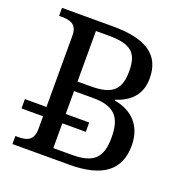

<svg xmlns="http://www.w3.org/2000/svg" viewBox="-128 -830 910 946"><g transform="rotate(20 327.0 -357.0)"><path d="M38 0H336C509 0 593 -64 593 -193C593 -299 530 -358 439 -374V-378C510 -401 563 -446 563 -535C563 -658 479 -714 306 -714H38V-672H51C95 -672 133 -663 133 -604V-229H20V-180H133V-114C133 -51 96 -42 51 -42H38ZM303 -399H234V-664H301C414 -664 456 -633 456 -535C456 -439 420 -399 303 -399ZM331 -50H234V-180H357V-229H234V-349H333C450 -349 486 -300 486 -196C486 -89 444 -50 331 -50Z"/></g></svg>

Font: Noto Serif
Style: Regular
Weight: 400
Designer: Monotype Design Team
Foundry: Monotype Imaging Inc.
Version: Version 2.015